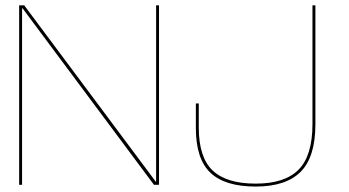

<svg xmlns="http://www.w3.org/2000/svg" viewBox="-20 -695 1314 722"><path d="M52 0H63V-663.5H65L559 0H578V-675H567V-11.5H566L71 -675H52ZM941.5 6.5Q1055.5 6.5 1110.8 -49.2Q1166 -105 1166 -227.5V-675H1155V-228.5Q1155 -110 1103 -57.2Q1051 -4.5 941.5 -4.5Q831.5 -4.5 779.5 -54Q727.5 -103.5 727.5 -215V-306H716.5V-213.5Q716.5 -97.5 771.2 -45.5Q826 6.5 941.5 6.5Z"/></svg>

Font: Anybody SemiExpanded Thin
Style: Regular
Weight: 250
Width: 6
Version: Version 1.113;gftools[0.9.25]